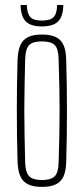

<svg xmlns="http://www.w3.org/2000/svg" viewBox="-20 -744 336 770"><path d="M148.5 5.5Q113.5 5.5 92.5 -4.8Q71.5 -15 61.8 -36.8Q52 -58.5 50.5 -93.5Q49 -144 48.2 -195.8Q47.5 -247.5 47.5 -299.5Q47.5 -351.5 48.2 -403.2Q49 -455 50.5 -505.5Q52 -541.5 61.8 -563.2Q71.5 -585 92.5 -595.2Q113.5 -605.5 148.5 -605.5Q183.5 -605.5 204.2 -595.2Q225 -585 234.8 -563.2Q244.5 -541.5 245.5 -505.5Q247 -455 247.8 -403.2Q248.5 -351.5 248.5 -299.8Q248.5 -248 247.8 -196.2Q247 -144.5 245.5 -93.5Q244.5 -58.5 234.8 -36.8Q225 -15 204.2 -4.8Q183.5 5.5 148.5 5.5ZM148.5 -22Q183.5 -22 198.8 -36.5Q214 -51 215 -90.5Q217 -151.5 218 -202Q219 -252.5 219 -299.8Q219 -347 218 -397.2Q217 -447.5 215 -508.5Q214 -549 199.2 -563.5Q184.5 -578 148.5 -578Q112 -578 97.2 -563.5Q82.5 -549 81 -508.5Q79.5 -447.5 78.5 -397.2Q77.5 -347 77.5 -299.8Q77.5 -252.5 78.5 -202Q79.5 -151.5 81 -90.5Q82.5 -51 97.8 -36.5Q113 -22 148.5 -22ZM148 -638Q103.5 -638 83.5 -658Q63.5 -678 62.5 -724H87.5Q88.5 -689.5 101.5 -675.5Q114.5 -661.5 148 -661.5Q182 -661.5 195.2 -675.5Q208.5 -689.5 209 -724H234Q233 -678 213 -658Q193 -638 148 -638Z"/></svg>

Font: Big Shoulders Display ExtraLight
Style: Regular
Weight: 250
Designer: Patric King
Foundry: XO Type Co
Version: Version 2.002